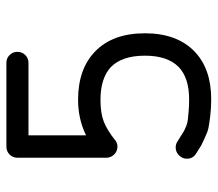

<svg xmlns="http://www.w3.org/2000/svg" viewBox="-60 -617 680 600"><g transform="rotate(-90 280.0 -317.0)"><path d="M122 -637H383H384Q398 -637 408 -627Q418 -617 418 -602.5Q418 -588 408 -578Q398 -568 384 -568H383H157V-388Q208 -413 268 -413Q365 -413 420 -359Q476 -304 476 -204Q476 -104 419 -49Q365 3 270 3Q242 3 217.5 0Q193 -3 180.5 -5.5Q168 -8 148 -17.5Q128 -27 125 -28.5Q122 -30 102 -43Q84 -53 84 -73Q84 -87 94.5 -97.5Q105 -108 119 -108Q129 -108 137 -103Q144 -99 155.5 -91.5Q167 -84 171.5 -81.5Q176 -79 186 -75Q196 -71 206 -70Q216 -69 232 -67.5Q248 -66 270 -66Q337 -66 371 -99Q406 -134 406 -204Q406 -275 371 -310Q336 -343 268 -343Q226 -343 199.5 -332.5Q173 -322 143 -298Q134 -290 122 -290Q107 -290 97 -300.5Q87 -311 87 -325V-602Q87 -617 97 -627Q107 -637 122 -637Z"/></g></svg>

Font: Brass Mono
Style: Regular
Weight: 400
Monospace: yes
Version: Version 1.100; ttfautohint (v1.8.3) -l 8 -r 50 -G 200 -x 14 